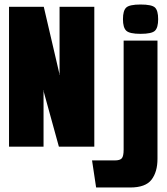

<svg xmlns="http://www.w3.org/2000/svg" viewBox="-20 -650 742 851"><path d="M20 0V-620H174L243 -324V-318H244V-620H398V0H241L174 -243V-250H173V0ZM406 181 388 61H489Q512 61 520 51.5Q528 42 528 13V-470H678V54Q678 112 651.5 146.5Q625 181 557 181ZM603 -500Q554 -500 539.5 -514Q525 -528 525 -565Q525 -603 539.5 -616.5Q554 -630 603 -630Q653 -630 667 -616.5Q681 -603 681 -565Q681 -528 667 -514Q653 -500 603 -500Z"/></svg>

Font: Smooch Sans Thin Black
Style: Regular
Weight: 900
Version: Version 1.010